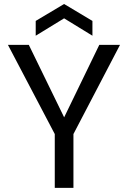

<svg xmlns="http://www.w3.org/2000/svg" viewBox="-20 -916 624 936"><path d="M247 -262.5 18.7 -697.2H120.5L313.1 -302.2H272.4L464 -697.2H565L338 -262.5V0H247ZM430.6 -814V-741.9L292.5 -826.6L154.1 -741.9V-814L292.5 -896.5Z"/></svg>

Font: Poppins Variable
Style: Regular
Weight: 100
Designer: Jonny Pinhorn
Foundry: Indian Type Foundry
Version: Version 6.000